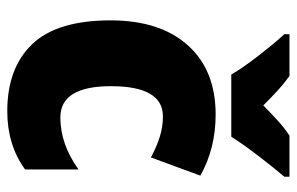

<svg xmlns="http://www.w3.org/2000/svg" viewBox="-164 -642 816 528"><g transform="rotate(90 244.0 -378.0)"><path d="M353 -766Q333 -753 313 -735Q293 -717 270 -694Q247 -717 228.5 -734Q210 -751 189 -766H74V-752Q98 -726 133 -681Q168 -636 185 -606H356Q376 -638 409.5 -681.5Q443 -725 466 -752V-766ZM446 -39V-186Q377 -136 303 -136Q217 -136 217 -275Q217 -418 300 -418Q329 -418 356 -409.5Q383 -401 413 -385L463 -521Q388 -563 295 -563Q173 -563 104.5 -486.5Q36 -410 36 -274Q36 -127 101.5 -58.5Q167 10 286 10Q379 10 446 -39Z"/></g></svg>

Font: Noto Sans UI SemiCondensed Black
Style: Regular
Weight: 900
Width: 4
Designer: Monotype Design Team
Foundry: Monotype Imaging Inc.
Version: 1.001